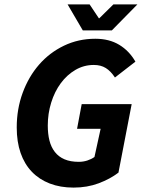

<svg xmlns="http://www.w3.org/2000/svg" viewBox="-20 -840 651 872"><path d="M56 -261Q56 -345 83 -418.5Q110 -492 157.5 -546.5Q205 -601 270.5 -632.5Q336 -664 413 -664Q476 -664 521.5 -636.5Q567 -609 595 -560L502 -488Q483 -517 460.5 -531Q438 -545 406 -545Q361 -545 322.5 -522.5Q284 -500 256 -462Q228 -424 212.5 -374Q197 -324 197 -270Q197 -232 204.5 -202Q212 -172 229 -150Q246 -128 273 -116.5Q300 -105 338 -105Q358 -105 376.5 -111Q395 -117 409 -127L437 -255H330L351 -367H578L518 -56Q480 -27 428 -7.5Q376 12 314 12Q254 12 206 -6.5Q158 -25 124.5 -60Q91 -95 73.5 -145.5Q56 -196 56 -261ZM488 -702H356L287 -820H387L429 -757H431L495 -820H604Z"/></svg>

Font: mr_Source Sans Pro
Style: Bold Italic
Weight: 700
Italic angle: -11°
Designer: Paul D. Hunt
Foundry: Adobe Systems Incorporated
Version: Version 1.036;July 10, 2024;FontCreator 11.5.0.2430 64-bit